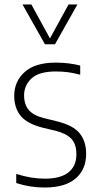

<svg xmlns="http://www.w3.org/2000/svg" viewBox="-20 -828 440 857"><path d="M179.5 9Q112.5 9 52.5 -11V-51.5Q89 -40.5 119.2 -35.5Q149.5 -30.5 180 -30.5Q250.5 -30.5 285.8 -58.8Q321 -87 321 -139Q321 -185 298.2 -208.8Q275.5 -232.5 227.5 -244.5L170.5 -258Q100.5 -276 72 -311.2Q43.5 -346.5 43.5 -400.5Q43.5 -464.5 90 -506.5Q136.5 -548.5 228.5 -548.5Q259 -548.5 285.5 -545.2Q312 -542 338 -535.5V-494.5Q307.5 -502.5 282.5 -505.8Q257.5 -509 229 -509Q154 -509 120.8 -478Q87.5 -447 87.5 -402.5Q87.5 -362 108.2 -337.2Q129 -312.5 177 -300.5L234.5 -286.5Q308 -268 336.2 -232.2Q364.5 -196.5 364.5 -141.5Q364.5 -71 317.2 -31Q270 9 179.5 9ZM180.5 -630.5 80.5 -808H120L203 -656.5L286 -808H325.5L225.5 -630.5Z"/></svg>

Font: Encode Sans Semi Condensed ExtraLight
Style: Regular
Weight: 200
Width: 4
Designer: Multiple Designers
Foundry: Impallari Type
Version: Version 3.000; ttfautohint (v1.8.3) -l 8 -r 50 -G 200 -x 14 